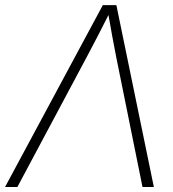

<svg xmlns="http://www.w3.org/2000/svg" viewBox="-49 -748 692 768"><path d="M-28.8 0 362.3 -727.5H416.5L566.4 0H521L415.5 -521.5Q407.7 -561 399.4 -606.2Q391.1 -651.4 381.3 -708H395Q366.7 -651.9 343.5 -606.7Q320.3 -561.5 298.8 -521.5L20.5 0Z"/></svg>

Font: Inter 28pt ExtraLight
Style: Italic
Weight: 250
Italic angle: -9.3988°
Designer: Rasmus Andersson
Foundry: rsms
Version: Version 4.001;git-66647c0bb